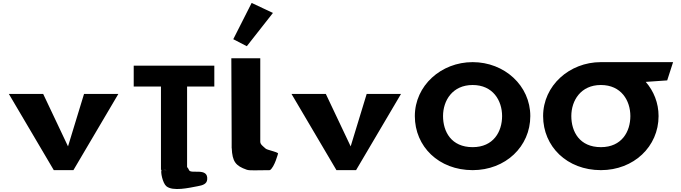

<svg xmlns="http://www.w3.org/2000/svg" viewBox="-20 -1145 4582 1292"><path d="M270.5 -513H39.5L342 0H474L776.5 -513H545.5L437.7 -160Z M879.8 -562.9H1063.1V-1.9L1067.4 -1.8C1058.7 9.2 1074.2 87 1099.3 108C1143.1 144.6 1252.2 119 1310.5 108C1343.5 102 1371.5 93.7 1374.3 63C1382 -21 1264.5 28.7 1252.2 0C1248.2 -9.2 1243.8 -16 1238.9 -20.9V-562.9H1422.2V-703.1H879.8ZM1106.3 -1.1C1097.1 -0.1 1087.6 -0.1 1077.8 -1.6Z M1549.7 -881.2 1640.8 -834.1 1816.7 -1058 1673.3 -1125.2ZM1536.7 -753H1731.4V-191C1731.6 -173 1749.1 -161.8 1767.6 -145C1777.7 -135.7 1842.3 -124 1851.3 -113C1851.3 -113 1828 -21.3 1796.4 0C1703.9 0 1661 4.3 1640.1 -3C1565.8 -28.9 1543.3 -57.6 1539.4 -148L1538.9 -148V-166.5C1538.7 -176.7 1538.8 -187.5 1538.9 -199V-200Z M2172.5 -513H1941.5L2244 0H2376L2678.5 -513H2447.5L2339.7 -160Z M2771.5 -363.9C2771.5 -159.1 2932.3 -0.1 3160.5 -0.1C3382.1 -0.1 3548.5 -159.1 3548.5 -363.9C3548.5 -568.8 3374.6 -726.9 3160.5 -726.9C2948.2 -726.9 2771.5 -568.8 2771.5 -363.9ZM2961.3 -363.9C2961.3 -468.5 3024.9 -573 3160.5 -573C3297 -573 3358.7 -468.5 3358.7 -363.9C3358.7 -259.4 3300.7 -154.8 3160.5 -154.8C3016.5 -154.8 2961.3 -259.4 2961.3 -363.9Z M3824.5 -363.9C3824.5 -468.4 3887.9 -572.8 4023.1 -573V-573L4023.5 -573H4023.6C4160.1 -573 4221.8 -468.5 4221.8 -363.9C4221.8 -259.4 4163.9 -154.8 4023.6 -154.8C3879.6 -154.8 3824.5 -259.4 3824.5 -363.9ZM4023.1 -727V-726.9C3811.1 -726.6 3634.7 -568.6 3634.7 -363.9C3634.7 -159.1 3795.5 -0.1 4023.6 -0.1C4245.2 -0.1 4411.6 -159.1 4411.6 -363.9C4411.6 -452.3 4379.3 -531.9 4325.3 -594L4469.7 -604L4509.3 -727Z"/></svg>

Font: Hussar
Style: BdWide
Weight: 700
Foundry: Cannot Into Space Fonts
Version: Version 2.00